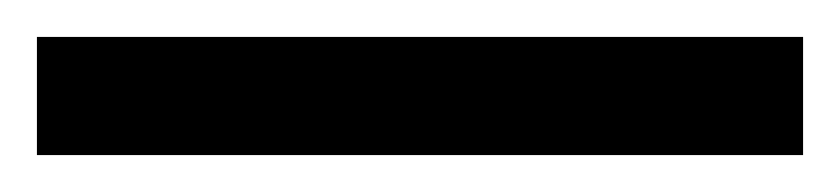

<svg xmlns="http://www.w3.org/2000/svg" viewBox="-22 74 455 104"><path d="M-2 158H413V94H-2Z"/></svg>

Font: Noto Serif Oriya SemiBold
Style: Regular
Weight: 600
Designer: David Williams
Foundry: Google LLC, David Williams
Version: Version 1.051